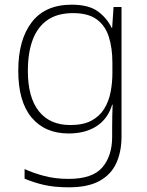

<svg xmlns="http://www.w3.org/2000/svg" viewBox="-20 -560 628 820"><path d="M286 -540Q358 -540 397 -512Q436 -484 457 -441H459L465 -530H499V23Q499 87 477 136Q455 185 405.5 212.5Q356 240 274 240Q212 240 167 229.5Q122 219 85 203V162Q122 179 169 191.5Q216 204 273 204Q375 204 417 155Q459 106 459 24V-16Q459 -43 459.5 -64Q460 -85 461 -113H459Q441 -53 393 -21.5Q345 10 273 10Q172 10 115 -58Q58 -126 58 -258Q58 -390 115.5 -465Q173 -540 286 -540ZM292 -504Q226 -504 183.5 -475Q141 -446 120 -391Q99 -336 99 -257Q99 -144 146 -85Q193 -26 280 -26Q336 -26 371 -45Q406 -64 425.5 -96Q445 -128 452.5 -167.5Q460 -207 460 -247V-293Q460 -354 445 -402Q430 -450 393.5 -477Q357 -504 292 -504Z"/></svg>

Font: Noto Sans Hebrew Thin ExtraLight
Style: Regular
Weight: 250
Version: Version 3.001